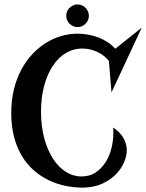

<svg xmlns="http://www.w3.org/2000/svg" viewBox="-20 -835 659 866"><path d="M329.1 -683.1Q378.9 -683.1 424.3 -665.8Q469.7 -648.4 500 -615.2L619.1 -710L482.9 -418L471.2 -560.1Q455.1 -579.6 437 -590.8Q418.9 -602.1 402.1 -607.7Q385.3 -613.3 371.8 -614.7Q358.4 -616.2 351.1 -616.2Q311.5 -616.2 277.6 -596.2Q243.7 -576.2 218.8 -538.8Q193.8 -501.5 179.4 -448.7Q165 -396 165 -331.1Q165 -266.1 179.4 -212.4Q193.8 -158.7 218.5 -120.1Q243.2 -81.5 276.4 -60.3Q309.6 -39.1 347.2 -39.1Q385.3 -39.1 412.6 -57.9Q439.9 -76.7 457.5 -105.5Q475.1 -134.3 483.2 -168.5Q491.2 -202.6 491.2 -233.9Q491.2 -240.7 491.2 -246.8Q491.2 -252.9 490.2 -259.8Q522 -238.8 536.9 -212.2Q551.8 -185.5 551.8 -157.2Q551.8 -130.9 538.8 -101.3Q525.9 -71.8 500.5 -46.6Q475.1 -21.5 438 -5.1Q400.9 11.2 352.1 11.2Q312.5 11.2 273.4 2.9Q234.4 -5.4 198.7 -22.7Q163.1 -40 132.3 -66.9Q101.6 -93.8 79.1 -130.9Q56.6 -168 43.7 -216.3Q30.8 -264.6 30.8 -324.2Q30.8 -382.3 42.7 -431.4Q54.7 -480.5 75.9 -520.3Q97.2 -560.1 125.7 -590.6Q154.3 -621.1 187.3 -641.6Q220.2 -662.1 256.6 -672.6Q293 -683.1 329.1 -683.1ZM380.9 -763.7Q380.9 -753.4 376.7 -744.1Q372.6 -734.9 365.7 -727.8Q358.9 -720.7 349.6 -716.8Q340.3 -712.9 329.6 -712.9Q319.3 -712.9 310.1 -716.8Q300.8 -720.7 293.7 -727.8Q286.6 -734.9 282.7 -744.1Q278.8 -753.4 278.8 -763.7Q278.8 -774.4 282.7 -783.7Q286.6 -793 293.7 -799.8Q300.8 -806.6 310.1 -810.8Q319.3 -814.9 329.6 -814.9Q340.3 -814.9 349.6 -810.8Q358.9 -806.6 365.7 -799.8Q372.6 -793 376.7 -783.7Q380.9 -774.4 380.9 -763.7Z"/></svg>

Font: Risque
Style: Regular
Weight: 400
Designer: Astigmatic (AOETI)
Foundry: Astigmatic (AOETI)
Version: Version 1.000